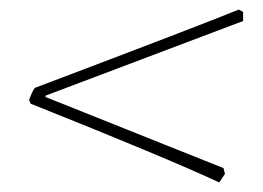

<svg xmlns="http://www.w3.org/2000/svg" viewBox="-20 -468 551 402"><path d="M439 -86Q332 -136 44 -251L41 -259Q48 -278 53 -284Q402 -416 480 -448L489 -443V-424L76 -268L75 -265L448 -116L451 -104Z"/></svg>

Font: Albura ExtraLight
Style: Italic
Weight: 156
Italic angle: -7°
Designer: Mercedes Jáuregui
Foundry: Omnibus-Type Team
Version: Version 1.000